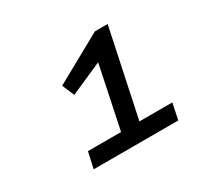

<svg xmlns="http://www.w3.org/2000/svg" viewBox="-103 -904 787 743"><g transform="rotate(-30 290.0 -532.0)"><path d="M122 -302 138 -374H286L344 -652L201 -589L178 -643L393 -762H450L368 -374H515L500 -302Z"/></g></svg>

Font: Sometype Mono Medium
Style: Italic
Weight: 500
Italic angle: -12°
Monospace: yes
Designer: Ryoichi Tsunekawa
Foundry: Dharma Type
Version: Version 1.000; ttfautohint (v1.8.3)